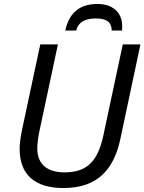

<svg xmlns="http://www.w3.org/2000/svg" viewBox="-20 -938 728 968"><path d="M300 10C474 10 556 -86 588 -243L688 -714H599L500 -250C473 -131 424 -69 305 -69C214 -69 168 -114 168 -189C168 -210 172 -247 179 -278L272 -714H183L91 -283C83 -244 79 -211 79 -188C79 -61 151 10 300 10ZM364 -784C373 -821 402 -845 463 -845C522 -845 543 -823 543 -784H595C596 -792 596 -799 596 -806C596 -879 544 -918 472 -918C388 -918 330 -880 309 -784Z"/></svg>

Font: BC Sans
Style: Italic
Weight: 400
Italic angle: -12°
Designer: Monotype Design Team
Designer: Province of B.C.
Foundry: Monotype Imaging Inc.
Version: Version 2.000;GOOG;noto-source:20170915:90ef993387c0